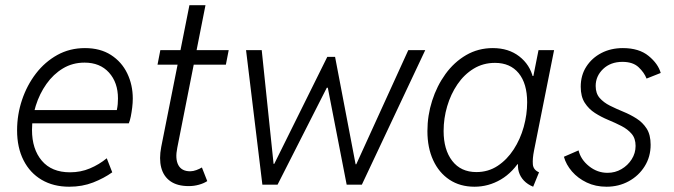

<svg xmlns="http://www.w3.org/2000/svg" viewBox="-20 -707 2581 735"><path d="M245.1 7.8Q184.6 7.8 139.6 -18.6Q94.7 -44.9 70.1 -93.5Q45.4 -142.1 45.4 -208Q45.4 -268.1 64.2 -324.2Q83 -380.4 117.4 -425.3Q151.9 -470.2 199.5 -496.6Q247.1 -522.9 305.2 -522.9Q363.8 -522.9 404.8 -496.6Q445.8 -470.2 467 -426.3Q488.3 -382.3 488.3 -329.6Q488.3 -313.5 486.1 -295.4Q483.9 -277.3 480.7 -261.2Q477.5 -245.1 473.1 -234.9H89.8L99.1 -285.6H427.2Q429.7 -297.4 430.7 -308.6Q431.6 -319.8 431.6 -330.1Q431.6 -391.1 397.2 -429.2Q362.8 -467.3 303.7 -467.3Q257.8 -467.3 220.9 -445.1Q184.1 -422.9 157.7 -385.5Q131.3 -348.1 116.9 -302.2Q102.5 -256.3 102.5 -209.5Q102.5 -136.2 140.1 -91.8Q177.7 -47.4 248 -47.4Q289.1 -47.4 324.2 -62.3Q359.4 -77.1 388.7 -101.1L409.7 -47.4Q378.4 -24.9 336.7 -8.5Q294.9 7.8 245.1 7.8Z M702.6 5.4Q658.7 5.4 632.3 -13.2Q606 -31.7 597.2 -65.4Q588.4 -99.1 597.2 -144.5L705.1 -687H766.6L658.7 -141.6Q649.9 -99.1 662.6 -75.2Q675.3 -51.3 708 -51.3Q719.2 -51.3 731.7 -55.9Q744.1 -60.5 752.9 -65.9L773.4 -13.7Q759.8 -4.9 741.2 0.2Q722.7 5.4 702.6 5.4ZM583 -459.5 593.8 -515.1H855.5L844.7 -459.5Z M984.4 0 921.9 -515.1H981.9L1027.3 -79.6H1029.8L1232.9 -489.3H1262.7L1341.3 -78.1H1343.8L1543 -515.1H1607.9L1365.2 0H1307.1L1234.9 -371.1H1231L1042.5 0Z M1796.4 7.8Q1741.2 7.8 1700.7 -19Q1660.2 -45.9 1638.2 -93.8Q1616.2 -141.6 1616.2 -205.1Q1616.2 -265.1 1634.3 -321.5Q1652.3 -377.9 1685.3 -423.6Q1718.3 -469.2 1764.4 -496.1Q1810.5 -522.9 1866.7 -522.9Q1926.8 -522.9 1967.8 -491.2Q2008.8 -459.5 2021 -408.2L1999.5 -416H2047.4L2018.6 -399.9L2041.5 -515.1H2101.1L2024.4 -130.9Q2018.1 -99.6 2019.8 -78.1Q2021.5 -56.6 2043.5 -47.4L2021 7.8Q1999.5 -1 1985.6 -15.6Q1971.7 -30.3 1966.1 -49.1Q1960.4 -67.9 1964.4 -89.8L1984.4 -78.1H1940.4L1978 -104Q1944.3 -47.4 1897.2 -19.8Q1850.1 7.8 1796.4 7.8ZM1803.7 -48.3Q1849.1 -48.3 1885 -72Q1920.9 -95.7 1946.3 -134.8Q1971.7 -173.8 1984.9 -221.2Q1998 -268.6 1998 -315.4Q1998 -387.2 1965.6 -426.8Q1933.1 -466.3 1875 -466.3Q1829.6 -466.3 1793.2 -444.1Q1756.8 -421.9 1731.2 -384.3Q1705.6 -346.7 1691.9 -300.3Q1678.2 -253.9 1678.2 -205.6Q1678.2 -133.8 1711.2 -91.1Q1744.1 -48.3 1803.7 -48.3Z M2301.8 7.8Q2259.8 7.8 2226.1 -8.3Q2192.4 -24.4 2169.7 -50.5Q2147 -76.7 2138.7 -106.9L2194.8 -131.3Q2203.1 -96.2 2234.9 -70.8Q2266.6 -45.4 2305.7 -45.4Q2335 -45.4 2359.1 -59.6Q2383.3 -73.7 2398.2 -97.2Q2413.1 -120.6 2413.1 -148.4Q2413.1 -177.2 2397.9 -194.8Q2382.8 -212.4 2359.1 -224.6Q2335.4 -236.8 2308.3 -248Q2281.2 -259.3 2257.6 -274.4Q2233.9 -289.6 2218.5 -313.5Q2203.1 -337.4 2203.1 -375Q2203.1 -418.9 2224.6 -452.1Q2246.1 -485.4 2282.5 -504.2Q2318.8 -522.9 2364.3 -522.9Q2426.3 -522.9 2462.9 -492.9Q2499.5 -462.9 2509.3 -427.7L2455.1 -406.2Q2446.3 -429.2 2424.6 -449.7Q2402.8 -470.2 2362.8 -470.2Q2317.4 -470.2 2288.8 -442.9Q2260.3 -415.5 2260.3 -377.9Q2260.3 -349.6 2275.6 -332Q2291 -314.5 2314.9 -302.5Q2338.9 -290.5 2365.7 -279.5Q2392.6 -268.6 2416.5 -253.4Q2440.4 -238.3 2455.6 -214.6Q2470.7 -190.9 2470.7 -152.8Q2470.7 -106.9 2448 -70.6Q2425.3 -34.2 2387 -13.2Q2348.6 7.8 2301.8 7.8Z"/></svg>

Font: Reddit Sans Light
Style: Italic
Weight: 300
Italic angle: -11.25°
Designer: Stephen Hutchings
Version: Version 1.013